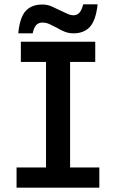

<svg xmlns="http://www.w3.org/2000/svg" viewBox="-20 -888 540 893"><path d="M423 -694V-600H306V-109H442V-15H57V-109H194V-600H77V-694ZM65 -733Q72 -807 99.5 -837Q127 -867 177 -867Q200 -867 220.5 -858Q241 -849 261 -839Q278 -831 293 -824Q308 -817 322 -817Q338 -817 349 -828.5Q360 -840 367 -868H434Q426 -794 398.5 -763.5Q371 -733 322 -733Q300 -733 281 -740.5Q262 -748 244 -759Q227 -768 211 -775.5Q195 -783 177 -783Q160 -783 149 -772Q138 -761 132 -733Z"/></svg>

Font: D2Coding
Style: Bold
Weight: 700
Monospace: yes
Designer: Yong-Rak Park; Jeong-Hwan Yoon; Sang-Min Lee;
Foundry: NHN Corporation
Version: Version 1.3.2; Build 20180524